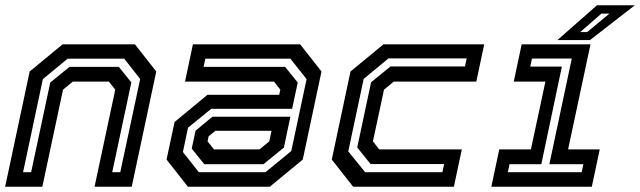

<svg xmlns="http://www.w3.org/2000/svg" viewBox="-22 -708 2428 728"><path d="M-2.5 0 90.5 -437 215.5 -540H489.5L570.5 -437L477.5 0H336.5L415 -368L391 -398.5H254L217 -368L138.5 0ZM65.5 -55H96L168.5 -395L241.5 -454.5H428.5L476 -395.5L403.5 -55H434L509.5 -408.5L449 -485.5H234.5L140.5 -408Z M690.5 0 609.5 -103 640 -245.5 764.5 -348.5H1036.5L1041 -368L1017 -398.5H679.5L709.5 -540H1116L1197 -437L1126 -103L1001 0ZM752.5 -85.5 705 -144.5 719.5 -212.5 783.5 -265.5H1079L1054.5 -148.5L977 -85.5ZM732 -55H984.5L1082.5 -135.5L1140.5 -408L1079 -485.5H756.5L750 -454.5H1059L1107 -395L1085.5 -295.5H779L691 -224L671.5 -131.5ZM789.5 -141.5H962L999 -172L1007.5 -212H794.5L769 -191L765 -172Z M1317 0 1236 -103 1307 -437 1432 -540H1814L1784 -398.5H1471L1434 -368L1392 -172L1416 -141.5H1729L1699 0ZM1362.5 -55H1655.5L1662 -86H1383L1332.5 -149L1385 -396L1458.5 -456H1741L1747.5 -486.5H1451L1357 -409L1298.5 -134Z M1841 0 1871 -141.5H1991L2046 -398.5H1926L1956 -540H2217L2132 -141.5H2252L2222 0ZM1903.5 -55H2183.5L2190 -85.5H2061L2146 -486H1995L1988.5 -455.5H2108.5L2030.5 -85.5H1910ZM2091.5 -556 2241.5 -688H2385L2215 -556ZM2178 -586.5H2204.5L2289 -656.5H2258.5Z"/></svg>

Font: Tourney Thin SemiBold
Style: Italic
Weight: 600
Italic angle: -12°
Version: Version 1.015